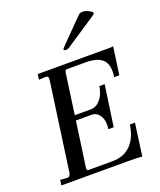

<svg xmlns="http://www.w3.org/2000/svg" viewBox="-151 -920 847 1017"><g transform="rotate(-20 272.5 -411.5)"><path d="M359.9 -568.8H255.9Q246.1 -568.8 244.1 -555.2L211.9 -325.2H301.8Q332.5 -325.2 356.2 -352.1Q379.9 -378.9 387.2 -425.8H417L383.8 -194.8H354Q360.8 -238.8 344 -267.8Q327.1 -296.9 297.9 -296.9H208L171.9 -41Q170.9 -27.8 180.2 -27.8H315.9Q379.9 -27.8 419.4 -66.9Q459 -106 469.2 -179.2H498L473.1 2.9Q450.2 0 387.2 0H18.1L22 -29.8L62 -26.9Q78.1 -26.9 81.1 -48.8L150.9 -547.9Q153.8 -568.8 136.2 -568.8L98.1 -566.9L102.1 -597.2H509.8Q522.9 -597.2 527.8 -599.1L505.9 -442.9H477.1Q486.8 -508.8 459 -538.8Q431.2 -568.8 359.9 -568.8ZM481 -788.1 310.1 -674.8Q297.9 -666 286.4 -666Q274.9 -666 274.9 -672.9Q274.9 -676.8 294.9 -696.8L401.9 -805.2Q414.1 -818.4 419.9 -822.3Q425.8 -826.2 439.9 -826.2Q454.1 -826.2 472.7 -816.4Q491.2 -806.6 491.2 -800.8Q491.2 -794.9 481 -788.1Z"/></g></svg>

Font: Unna-Italic
Style: Italic
Weight: 400
Italic angle: -8°
Designer: Jorge de Buen U.
Foundry: Omnibus-Type
Version: Version 2.006;PS 002.006;hotconv 1.0.70;makeotf.lib2.5.58329